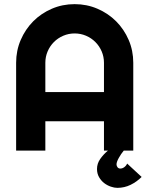

<svg xmlns="http://www.w3.org/2000/svg" viewBox="-20 -720 714 918"><path d="M541 178.2Q526.9 178.2 509.8 172.4Q492.7 166.5 478 155.3Q463.4 144 453.6 127Q443.8 109.9 443.8 87.9Q443.8 62 459.2 40Q474.6 18.1 496.1 0H477.1V-140.1H196.8V0H57.1V-419.9Q57.1 -478 79.1 -529.1Q101.1 -580.1 138.9 -618.2Q176.8 -656.2 227.8 -678.2Q278.8 -700.2 336.9 -700.2Q395 -700.2 446 -678.2Q497.1 -656.2 535.2 -618.2Q573.2 -580.1 595.2 -529.1Q617.2 -478 617.2 -419.9V0H571.8Q564.9 8.3 558.8 17.3Q552.7 26.4 547.9 35.2Q543 43.9 540 52Q537.1 60.1 537.1 65.9Q537.1 73.7 542 79.8Q546.9 85.9 555.2 85.9Q565.4 85.9 574.7 78.9Q584 71.8 587.9 62L657.2 126Q633.8 149.4 604.2 163.8Q574.7 178.2 541 178.2ZM477.1 -279.8V-419.9Q477.1 -448.7 466.1 -474.4Q455.1 -500 436 -519Q417 -538.1 391.4 -549.1Q365.7 -560.1 336.9 -560.1Q308.1 -560.1 282.5 -549.1Q256.8 -538.1 237.8 -519Q218.8 -500 207.8 -474.4Q196.8 -448.7 196.8 -419.9V-279.8Z"/></svg>

Font: Righteous
Style: Regular
Weight: 400
Version: Version 1.000